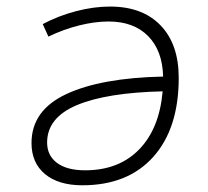

<svg xmlns="http://www.w3.org/2000/svg" viewBox="-20 -547 626 577"><path d="M306.2 -482.4Q264.6 -482.4 217.3 -470.5Q169.9 -458.5 125.5 -437L108.4 -474.6Q155.3 -499.5 208.5 -513.4Q261.7 -527.3 310.5 -527.3Q408.2 -527.3 462.6 -470.7Q517.1 -414.1 517.1 -313Q517.1 -161.1 440.7 -75.7Q364.3 9.8 227.5 9.8Q155.8 9.8 115.2 -23.9Q74.7 -57.6 74.7 -117.2Q74.7 -215.3 179.2 -264.2Q283.7 -313 470.2 -316.9Q468.3 -395 425 -438.7Q381.8 -482.4 306.2 -482.4ZM468.8 -272.5Q300.3 -268.6 210.9 -231Q121.6 -193.4 121.6 -118.7Q121.6 -79.6 151.4 -57.4Q181.2 -35.2 235.8 -35.2Q336.9 -35.2 397.9 -97.7Q459 -160.2 468.8 -272.5Z"/></svg>

Font: CaskaydiaCove NF ExtraLight
Style: Italic
Weight: 200
Italic angle: -10°
Designer: Aaron Bell
Foundry: Saja Typeworks
Version: Version 2111.001; VTT 6.35;Nerd Fonts 3.2.1